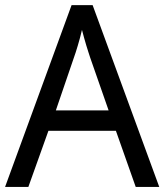

<svg xmlns="http://www.w3.org/2000/svg" viewBox="-20 -737 648 757"><path d="M515.1 0 437 -221.2H170.9L91.8 0H0L262.2 -716.8H345.2L607.9 0ZM408.2 -301.8 335.9 -508.8Q333 -517.6 328.9 -530.3Q324.7 -543 320.3 -557.6Q315.9 -572.3 311.5 -588.1Q307.1 -604 303.2 -619.1Q299.8 -604 295.4 -587.9Q291 -571.8 286.6 -556.9Q282.2 -542 278.1 -529.5Q273.9 -517.1 271 -508.8L200.2 -301.8Z"/></svg>

Font: Puppies Kittens
Style: Regular
Weight: 400
Foundry: Ascender Corporation and Peter Mawhorter
Version: Version 0.1